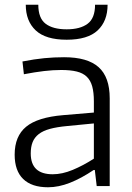

<svg xmlns="http://www.w3.org/2000/svg" viewBox="-20 -787 558 812"><path d="M89 -767H142Q142 -710 173 -686.5Q204 -663 262 -663Q319 -663 350.5 -686.5Q382 -710 382 -767H435Q435 -698 393 -658.5Q351 -619 262 -619Q173 -619 131 -658.5Q89 -698 89 -767ZM203 -50Q243 -50 287.5 -68.5Q332 -87 377 -116V-265L264 -254Q221 -250 191.5 -242Q162 -234 144 -220Q126 -206 118 -186Q110 -166 110 -138Q110 -50 203 -50ZM183 5Q114 5 78 -30Q42 -65 42 -133Q42 -211 90.5 -251Q139 -291 247 -300L377 -311V-359Q377 -396 370 -421.5Q363 -447 347 -462.5Q331 -478 304.5 -484.5Q278 -491 239 -491Q204 -491 166 -486.5Q128 -482 81 -473L75 -527Q126 -537 167.5 -541Q209 -545 251 -545Q350 -545 397 -503Q444 -461 444 -371V0H389L381 -68H376Q324 -33 276 -14Q228 5 183 5Z"/></svg>

Font: EncodeSans
Style: Light
Weight: 300
Designer: Pablo Impallari, Andres Torresi
Foundry: Pablo Impallari, Andres Torresi
Version: Version 1.000; ttfautohint (v1.4.1)